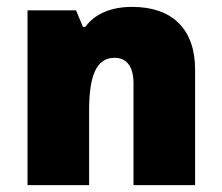

<svg xmlns="http://www.w3.org/2000/svg" viewBox="-20 -538 645 558"><path d="M60 0H239V-217C239 -318 260 -370 313 -370C350 -370 368 -342 368 -296V0H547V-336C547 -452 482 -518 364 -518C303 -518 256 -498 228 -460H221L201 -508H60Z"/></svg>

Font: Noto Sans Armenian SemiCondensed Black
Style: Regular
Weight: 900
Width: 4
Designer: Monotype Design Team
Foundry: Monotype Imaging Inc.
Version: Version 2.008